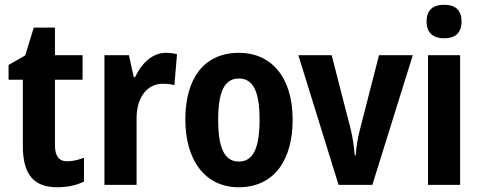

<svg xmlns="http://www.w3.org/2000/svg" viewBox="-20 -777 2017 807"><path d="M262 -99C228 -99 211 -121 211 -166V-442H327V-545H211V-661H122L86 -544L16 -504V-442H76V-163C76 -37 128 10 220 10C266 10 303 1 333 -14V-114C309 -105 286 -99 262 -99Z M677 -555C619 -555 573 -508 548 -453H542L522 -545H419V0H554V-279C554 -375 604 -425 664 -425C684 -425 700 -423 713 -419L724 -549C710 -553 692 -555 677 -555Z M1210 -274C1210 -455 1118 -555 985 -555C837 -555 759 -447 759 -274C759 -104 842 10 983 10C1134 10 1210 -106 1210 -274ZM897 -273C897 -389 922 -447 984 -447C1046 -447 1071 -389 1071 -274C1071 -158 1046 -98 984 -98C922 -98 897 -158 897 -273Z M1403 0H1545L1715 -545H1573L1494 -237C1483 -197 1477 -155 1475 -124H1471C1468 -161 1462 -204 1452 -242L1374 -545H1234Z M1847 -757C1802 -757 1773 -737 1773 -686C1773 -637 1803 -616 1847 -616C1891 -616 1920 -637 1920 -686C1920 -736 1892 -757 1847 -757ZM1914 -545H1779V0H1914Z"/></svg>

Font: Noto Sans Display SemiCondensed
Style: Bold
Weight: 700
Width: 4
Designer: Monotype Design Team
Foundry: Monotype Imaging Inc.
Version: Version 1.900